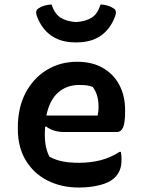

<svg xmlns="http://www.w3.org/2000/svg" viewBox="-20 -827 640 861"><path d="M326 -550Q394 -550 442 -522Q490 -494 515.5 -445.5Q541 -397 541 -333V-329Q541 -274 531.5 -254.5Q522 -235 505 -235H268Q242 -235 221 -242Q200 -249 187 -260L182 -257Q181 -244 181 -230V-223Q181 -163 202 -124Q228 -110 259 -103.5Q290 -97 335 -97Q386 -97 431 -108.5Q476 -120 516 -146H522Q525 -131 525 -113Q525 -84 517.5 -65Q510 -46 496 -32Q472 -8 428 3Q384 14 334 14Q255 14 193 -17.5Q131 -49 95.5 -108Q60 -167 60 -248V-255Q60 -345 95 -411Q130 -477 190 -513.5Q250 -550 326 -550ZM335 -446Q279 -446 240.5 -412Q202 -378 188 -309H418Q420 -318 421 -327.5Q422 -337 422 -346Q422 -374 416 -396Q410 -418 396 -437Q383 -442 370 -444Q357 -446 335 -446ZM321 -728Q365 -731 391.5 -748Q418 -765 431 -807Q448 -806 462.5 -802Q477 -798 490 -789Q505 -780 497 -756Q476 -698 433 -667.5Q390 -637 325 -637H317Q253 -637 209.5 -667.5Q166 -698 145 -756Q137 -780 152 -789Q165 -798 180 -802Q195 -806 211 -807Q225 -765 251.5 -748Q278 -731 321 -728Z"/></svg>

Font: Recursive Mn Csl St SmB
Style: Regular
Weight: 600
Monospace: yes
Version: Version 1.079;hotconv 1.0.112;makeotfexe 2.5.65598; ttfautoh